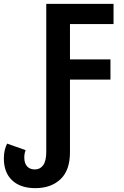

<svg xmlns="http://www.w3.org/2000/svg" viewBox="-34 -734 645 996"><path d="M149 242Q72 242 29 201.5Q-14 161 -14 88Q-14 65 -9.5 45.5Q-5 26 3 11L99 45Q92 62 92 83Q92 113 106.5 129Q121 145 147 145Q174 145 190 123Q206 101 206 53V-714H555V-609H329V-426H539V-321H329V56Q329 149 280 195.5Q231 242 149 242Z"/></svg>

Font: Noto Sans SemiCondensed SemiBold
Style: Regular
Weight: 600
Width: 4
Designer: Monotype Design Team
Foundry: Monotype Imaging Inc.
Version: Version 2.013; ttfautohint (v1.8.4.7-5d5b)